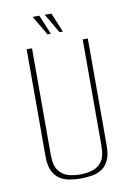

<svg xmlns="http://www.w3.org/2000/svg" viewBox="-84 -781 586 847"><g transform="rotate(-10 209.0 -357.5)"><path d="M209 12Q182 12 157.5 7.5Q133 3 113.5 -10Q94 -23 83 -47.5Q72 -72 72 -112V-591H96V-113Q96 -68 112 -45Q128 -22 153.5 -14Q179 -6 209 -6Q239 -6 265 -14Q291 -22 307 -45Q323 -68 323 -113V-591H346V-112Q346 -72 335 -47.5Q324 -23 305 -10Q286 3 261 7.5Q236 12 209 12ZM243 -640H228L177 -727H207ZM189 -640H174L123 -727H153Z"/></g></svg>

Font: Alumni Sans Thin Thin
Style: Regular
Weight: 250
Version: Version 1.018